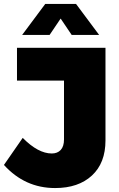

<svg xmlns="http://www.w3.org/2000/svg" viewBox="-27 -943 601 972"><path d="M475 -766H336L280 -849L224 -766H85L202 -923H358ZM507 -701V-232Q507 -118 438.5 -54.5Q370 9 252 9Q99 9 -7 -108L88 -245Q166 -166 235 -166Q264 -166 280.5 -184Q297 -202 297 -237V-535H59V-701Z"/></svg>

Font: Montserrat Extra Bold
Style: Regular
Weight: 800
Designer: Julieta Ulanovsky
Foundry: Julieta Ulanovsky
Version: Version 3.001;PS 003.001;hotconv 1.0.70;makeotf.lib2.5.58329